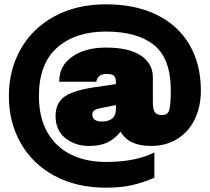

<svg xmlns="http://www.w3.org/2000/svg" viewBox="-20 -752 970 888"><path d="M21 -308Q21 -428 75.5 -524.5Q130 -621 232 -676.5Q334 -732 470 -732Q607 -732 706 -683Q805 -634 857 -544Q909 -454 909 -333Q909 -261 882 -203Q855 -145 802.5 -111Q750 -77 678 -77Q575 -77 538 -143Q508 -107 474.5 -92Q441 -77 391 -77Q327 -77 282 -113.5Q237 -150 237 -215Q237 -274 276.5 -303.5Q316 -333 414 -348L516 -363V-374Q516 -390 508.5 -400Q501 -410 472 -410Q448 -410 437 -398Q426 -386 426 -374H254Q253 -447 313.5 -489.5Q374 -532 470 -532Q576 -532 631.5 -495Q687 -458 687 -394V-278Q687 -246 696 -233Q705 -220 731 -220Q758 -220 764 -248Q770 -276 770 -333Q770 -481 692.5 -543.5Q615 -606 470 -606Q328 -606 244 -531.5Q160 -457 160 -308Q160 -208 199.5 -139.5Q239 -71 308.5 -37Q378 -3 470 -3Q607 -3 694 -47V70Q643 92 592 104Q541 116 470 116Q334 116 232 61Q130 6 75.5 -90.5Q21 -187 21 -308ZM450 -190Q516 -190 516 -247V-266L451 -253Q425 -248 416 -241.5Q407 -235 407 -221Q407 -206 418.5 -198Q430 -190 450 -190Z"/></svg>

Font: Aspekta 1000
Style: Regular
Weight: 1000
Designer: Ivo Dolenc
Version: Version 2.000